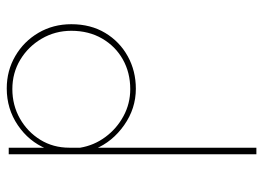

<svg xmlns="http://www.w3.org/2000/svg" viewBox="-128 -664 798 583"><g transform="rotate(90 271.5 -373.0)"><path d="M249 6Q195 6 150.5 -20Q106 -46 80 -90.5Q54 -135 54 -190Q54 -249 80.5 -293Q107 -337 151.5 -361.5Q196 -386 250 -386Q310 -386 360.5 -350.5Q411 -315 433 -262L429 -250V-752H449V0H429V-130L432 -114Q410 -61 360.5 -27.5Q311 6 249 6ZM251 -11Q300 -11 340.5 -34Q381 -57 405 -96Q429 -135 429 -184V-217Q422 -259 396.5 -293.5Q371 -328 333 -348.5Q295 -369 251 -369Q201 -369 161 -346.5Q121 -324 97.5 -283.5Q74 -243 74 -190Q74 -141 98 -100Q122 -59 162 -35Q202 -11 251 -11Z"/></g></svg>

Font: Josefin Sans Thin Thin
Style: Regular
Weight: 250
Version: Version 2.001